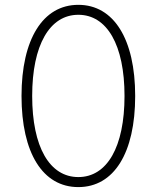

<svg xmlns="http://www.w3.org/2000/svg" viewBox="-20 -757 642 787"><path d="M301.1 9.9C447.1 9.9 534.1 -130 534.1 -363.6C534.1 -596.6 446.4 -737.2 301.1 -737.2C155.9 -737.2 68.2 -596.6 68.2 -363.6C68.2 -130 155.2 9.9 301.1 9.9ZM301.1 -31.2C183.2 -31.2 111.9 -154.8 111.9 -363.6C111.9 -572.4 183.6 -696.4 301.1 -696.4C418.7 -696.4 490.4 -572.4 490.4 -363.6C490.4 -154.8 419 -31.2 301.1 -31.2Z"/></svg>

Font: Karasuma Gothic
Style: Thin
Weight: 200
Designer: Rasmus Andersson / Ryoko Ishizuka
Foundry: rsms
Version: Version 1.00